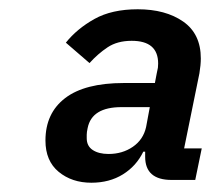

<svg xmlns="http://www.w3.org/2000/svg" viewBox="-20 -724 468 414"><path d="M401 -336H350Q293 -336 293 -386V-397H289Q274 -366 245 -348Q216 -330 177 -330Q135 -330 106.5 -353.5Q78 -377 78 -421Q78 -480 120.5 -512.5Q163 -545 247 -545H314L318 -566Q320 -574 320.5 -578Q321 -582 321 -587Q321 -636 264 -636Q233 -636 212 -622Q191 -608 173 -588L122 -632Q146 -662 183.5 -683Q221 -704 277 -704Q337 -704 375 -677.5Q413 -651 413 -598Q413 -584 410 -566L377 -404H415ZM242 -493Q178 -493 169 -448Q167 -439 167 -433.5Q167 -428 167 -426Q167 -409 180 -400.5Q193 -392 214 -392Q244 -392 266.5 -407.5Q289 -423 295 -450L303 -493Z"/></svg>

Font: IBM Plex Sans SmBld
Style: Italic
Weight: 600
Italic angle: -11°
Designer: Mike Abbink, Paul van der Laan, Pieter van Rosmalen
Foundry: Bold Monday
Version: Version 3.005